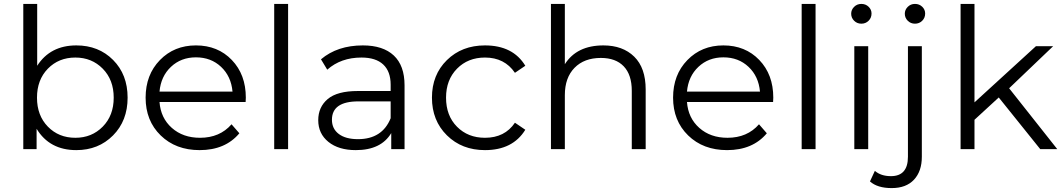

<svg xmlns="http://www.w3.org/2000/svg" viewBox="-20 -762 5430 981"><path d="M370 5Q233 5 167 -104V0H99V-742H170V-426Q237 -530 370 -530Q484 -530 558 -455.5Q632 -381 632 -263Q632 -145 557.5 -70Q483 5 370 5ZM365 -58Q449 -58 505 -115Q561 -172 561 -263Q561 -354 505 -411Q449 -468 365 -468Q280 -468 224.5 -411Q169 -354 169 -263Q169 -172 224.5 -115Q280 -58 365 -58Z M1000 5Q878 5 801 -70Q724 -145 724 -263Q724 -380 797 -455Q870 -530 981 -530Q1093 -530 1164.5 -455.5Q1236 -381 1236 -263Q1236 -260 1235.5 -252.5Q1235 -245 1235 -241H795Q801 -159 858 -108.5Q915 -58 1002 -58Q1103 -58 1163 -127L1203 -81Q1131 5 1000 5ZM795 -294H1168Q1161 -372 1109.5 -420.5Q1058 -469 981 -469Q905 -469 853.5 -420.5Q802 -372 795 -294Z M1381 0V-742H1452V0Z M1979 0V-82Q1927 5 1798 5Q1710 5 1658 -37Q1606 -79 1606 -148Q1606 -215 1654.5 -256Q1703 -297 1809 -297H1976V-329Q1976 -397 1938 -432.5Q1900 -468 1827 -468Q1722 -468 1652 -406L1620 -459Q1704 -530 1834 -530Q1937 -530 1992 -478.5Q2047 -427 2047 -326V0ZM1676 -150Q1676 -104 1711 -77.5Q1746 -51 1809 -51Q1933 -51 1976 -158V-244H1811Q1676 -244 1676 -150Z M2458 5Q2340 5 2263.5 -70.5Q2187 -146 2187 -263Q2187 -380 2263.5 -455Q2340 -530 2458 -530Q2601 -530 2664 -426L2611 -390Q2558 -468 2458 -468Q2371 -468 2315 -411Q2259 -354 2259 -263Q2259 -171 2315 -114.5Q2371 -58 2458 -58Q2559 -58 2611 -135L2664 -99Q2600 5 2458 5Z M3063 -530Q3162 -530 3220.5 -472.5Q3279 -415 3279 -305V0H3208V-298Q3208 -380 3167 -423Q3126 -466 3050 -466Q2965 -466 2915.5 -415.5Q2866 -365 2866 -276V0H2795V-742H2866V-434Q2927 -530 3063 -530Z M3695 5Q3573 5 3496 -70Q3419 -145 3419 -263Q3419 -380 3492 -455Q3565 -530 3676 -530Q3788 -530 3859.5 -455.5Q3931 -381 3931 -263Q3931 -260 3930.5 -252.5Q3930 -245 3930 -241H3490Q3496 -159 3553 -108.5Q3610 -58 3697 -58Q3798 -58 3858 -127L3898 -81Q3826 5 3695 5ZM3490 -294H3863Q3856 -372 3804.5 -420.5Q3753 -469 3676 -469Q3600 -469 3548.5 -420.5Q3497 -372 3490 -294Z M4076 0V-742H4147V0Z M4345 0V-526H4416V0ZM4329 -692Q4329 -712 4344 -727Q4359 -742 4381 -742Q4403 -742 4418 -727.5Q4433 -713 4433 -693Q4433 -671 4418 -656Q4403 -641 4381 -641Q4359 -641 4344 -656Q4329 -671 4329 -692Z M4536 199Q4463 199 4425 165L4450 111Q4481 138 4532 138Q4619 138 4619 39V-526H4690V39Q4690 113 4650 156Q4610 199 4536 199ZM4603 -692Q4603 -712 4618 -727Q4633 -742 4655 -742Q4677 -742 4692 -727.5Q4707 -713 4707 -693Q4707 -671 4692 -656Q4677 -641 4655 -641Q4633 -641 4618 -656Q4603 -671 4603 -692Z M4888 0V-742H4959V-239L5273 -526H5361L5136 -311L5382 0H5295L5083 -264L4959 -150V0Z"/></svg>

Font: Belfius21
Style: Regular
Weight: 400
Designer: Montserrat's base design by Julieta Ulanovsky, modified by Coast SPRL for Belfius Bank NV.
Foundry: Montserrat's base design by Julieta Ulanovsky, modified by Coast SPRL for Belfius Bank NV.
Version: Version 2.000;FEAKit 1.0